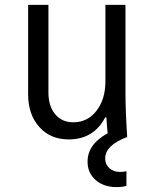

<svg xmlns="http://www.w3.org/2000/svg" viewBox="-20 -560 640 785"><path d="M497 140V200Q480 205 457 205Q404 205 371 176Q338 147 338 101Q338 30 420 -15Q416 -59 415 -80H410Q363 10 261 10Q186 10 140.5 -41Q95 -92 95 -175V-540H178V-182Q178 -126 205.5 -93Q233 -60 280 -60Q338 -60 374.5 -107Q411 -154 411 -228V-540H493V-180Q493 -110 500 0Q410 34 410 88Q410 112 427 127.5Q444 143 471 143Q484 143 497 140Z"/></svg>

Font: CommitMono
Style: 450Regular
Weight: 450
Designer: Eigil Nikolajsen
Foundry: Eigil Nikolajsen
Version: Version 1.002